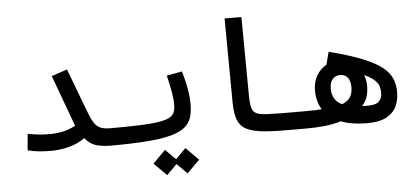

<svg xmlns="http://www.w3.org/2000/svg" viewBox="-56 -815 2457 1145"><g transform="rotate(-5 1172.0 -242.5)"><path d="M223.6 2.9Q189.5 2.9 153.8 -0.2Q118.2 -3.4 84.5 -12.7L93.3 -110.4Q127.4 -104 157.7 -100.6Q188 -97.2 223.6 -97.2Q263.2 -97.2 302 -105.2Q340.8 -113.3 379.4 -133.8L266.6 -440.9L360.4 -472.2L461.4 -205.1Q476.1 -166.5 490.7 -143.6Q505.4 -120.6 527.6 -110.6Q549.8 -100.6 585.9 -100.6Q604.5 -100.6 613.5 -92.8Q622.6 -85 622.6 -55.2Q622.6 -21 610.1 -9Q597.7 2.9 580.1 2.9Q525.4 2.4 489.5 -9.5Q453.6 -21.5 427.2 -55.7Q387.7 -26.4 334 -11.7Q280.3 2.9 223.6 2.9Z M580.1 2.9Q564 2.9 564 -52.7Q564 -78.6 570.8 -89.6Q577.6 -100.6 585.9 -100.6Q691.9 -100.6 762.7 -103.3Q833.5 -106 876.7 -112.8Q919.9 -119.6 942.1 -131.8Q964.4 -144 971.7 -162.6Q979 -181.2 979 -208Q979 -244.1 970.7 -288.6Q962.4 -333 950.2 -383.8L1042.5 -400.9Q1059.1 -343.8 1067.9 -294.7Q1076.7 -245.6 1076.7 -203.6Q1076.7 -157.7 1065.9 -123Q1055.2 -88.4 1025.6 -64.5Q996.1 -40.5 940.9 -25.6Q885.7 -10.7 797.4 -3.9Q709 2.9 580.1 2.9ZM1022.9 207.5 961.9 146.5 900.9 207.5 825.2 132.3 900.9 56.2 961.9 117.7 1022.9 56.2 1098.6 132.3Z M1752 2.9Q1742.2 2.9 1732.9 2.9Q1723.6 2.9 1714.4 2.9Q1652.8 2.9 1602.1 2.4Q1551.3 2 1503.9 -2Q1435.5 -7.8 1397.2 -26.6Q1358.9 -45.4 1343.3 -84Q1327.6 -122.6 1327.1 -188.5L1323.2 -693.4H1423.8L1427.7 -220.2Q1428.2 -173.8 1435.1 -149.2Q1441.9 -124.5 1462.6 -114.7Q1483.4 -105 1525.9 -103Q1568.4 -101.1 1613.8 -100.8Q1659.2 -100.6 1719.7 -100.6Q1729 -100.6 1738.5 -100.6Q1748 -100.6 1757.8 -100.6Q1784.7 -100.6 1784.7 -54.2Q1784.7 -22.9 1775.9 -10Q1767.1 2.9 1752 2.9Z M1752 2.9Q1737.8 2.9 1730.7 -8.1Q1723.6 -19 1723.6 -56.2Q1723.6 -85 1732.7 -92.8Q1741.7 -100.6 1757.8 -100.6Q1790 -100.6 1812.5 -101.3Q1835 -102.1 1853 -103.5Q1838.9 -126.5 1830.8 -154.8Q1822.8 -183.1 1822.8 -217.3Q1822.8 -270 1845.5 -308.1Q1868.2 -346.2 1904.3 -365.7L1923.8 -441.4Q2048.3 -409.7 2125 -378.4Q2201.7 -347.2 2241.7 -314.2Q2281.7 -281.2 2295.9 -244.9Q2310.1 -208.5 2310.1 -166Q2310.1 -123 2293.7 -84.5Q2277.3 -45.9 2234.9 -21.5Q2192.4 2.9 2113.8 2.9Q2071.3 2.9 2032.2 -3.2Q1993.2 -9.3 1959.5 -22Q1913.6 -7.8 1860.8 -2.4Q1808.1 2.9 1752 2.9ZM1976.6 -123Q2012.2 -136.7 2026.6 -160.6Q2041 -184.6 2041 -218.3Q2041 -257.8 2024.7 -277.6Q2008.3 -297.4 1980 -297.4Q1951.7 -297.4 1934.6 -277.8Q1917.5 -258.3 1917.5 -220.2Q1917.5 -150.4 1976.6 -123ZM2094.2 -101.1Q2109.9 -100.6 2127.4 -100.6Q2178.7 -100.6 2196.8 -119.9Q2214.8 -139.2 2214.8 -168.5Q2214.8 -169.4 2214.8 -171.4Q2214.8 -186 2211.2 -204.1Q2207.5 -222.2 2188.2 -242.7Q2168.9 -263.2 2123 -284.7Q2134.8 -252 2134.8 -217.3Q2134.8 -179.2 2124.8 -151.4Q2114.7 -123.5 2094.2 -101.1Z"/></g></svg>

Font: Cascadia Mono PL
Style: Regular
Weight: 400
Monospace: yes
Designer: Aaron Bell
Foundry: Saja Typeworks
Version: Version 2404.023; ttfautohint (v1.8.4)